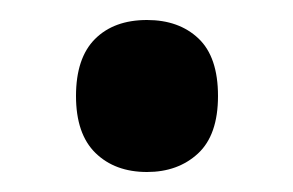

<svg xmlns="http://www.w3.org/2000/svg" viewBox="-20 -161 293 192"><path d="M56 -65Q56 -103 75 -122Q94 -141 127 -141Q159 -141 178.5 -122.5Q198 -104 198 -65Q198 -26 178 -7.5Q158 11 127 11Q95 11 75.5 -8Q56 -27 56 -65Z"/></svg>

Font: Noto Sans Lao Looped UI Cond SmBd
Style: Regular
Weight: 600
Width: 3
Designer: Mark Frömberg, Ben Mitchell
Foundry: The Fontpad Ltd
Version: Version 1.001; ttfautohint (v1.8.4.7-5d5b)